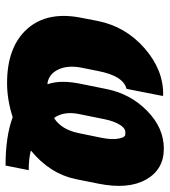

<svg xmlns="http://www.w3.org/2000/svg" viewBox="19 -597 593 671"><g transform="rotate(90 315.5 -261.5)"><path d="M394 -154.8Q433.1 -180.7 445.3 -240.2L461.9 -321.3Q468.8 -356.9 464.1 -381.1Q459.5 -405.3 446.8 -402.8Q430.2 -405.8 416.7 -384.8Q403.3 -363.8 396.5 -329.6L378.9 -242.7Q367.7 -189.9 391.1 -155.3ZM622.1 -310.1 606 -230Q587.4 -139.6 505.9 -72.8Q534.2 -65.4 574.7 -65.4L558.6 15.6Q456.5 15.6 389.6 -9.3Q328.1 10.3 270.5 10.3Q143.6 10.3 80.8 -60.3Q18.1 -130.9 42.5 -251L53.2 -306.2Q72.8 -404.3 149.2 -470.7Q225.6 -537.1 313 -535.2L315.4 -533.7L290.5 -407.2Q245.1 -396 228 -307.1L216.8 -251Q207 -202.6 222.9 -168.9Q238.8 -135.3 271.5 -130.9L274.4 -131.3Q257.8 -177.7 273.9 -251.5L291 -336.4Q307.6 -420.4 367.2 -479Q426.8 -537.6 499.5 -537.6Q572.3 -537.6 607.4 -475.6Q642.6 -413.6 622.1 -310.1Z"/></g></svg>

Font: Roboto-BlackItalic
Style: Italic
Weight: 900
Italic angle: -12°
Designer: Google
Version: Version 1.100141; 2013